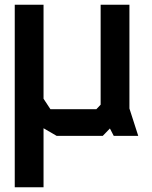

<svg xmlns="http://www.w3.org/2000/svg" viewBox="-20 -571 640 807"><path d="M524 -551V-115L561 0H458L442 -31L412 0H218L163 -32V216H42V-551H163V-156L192 -112H385L403 -131V-551Z"/></svg>

Font: Kode Mono
Style: Bold
Weight: 700
Monospace: yes
Designer: Isa Ozler
Foundry: Kadena LLC
Version: Version 1.206;gftools[0.9.28]